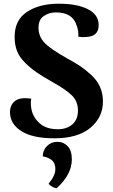

<svg xmlns="http://www.w3.org/2000/svg" viewBox="-20 -732 608 1037"><path d="M273 15Q156 15 95 -24Q34 -63 34 -126Q34 -165 61 -186.5Q88 -208 149 -199Q144 -177 149 -146Q157 -100 193 -67Q229 -34 293 -34Q340 -34 370.5 -60Q401 -86 401 -135Q401 -183 370.5 -214.5Q340 -246 265 -288Q210 -319 177.5 -341.5Q145 -364 115 -393.5Q85 -423 72 -456.5Q59 -490 59 -533Q59 -624 126 -668Q193 -712 298 -712Q396 -712 454.5 -682.5Q513 -653 513 -596Q513 -533 441 -532Q424 -530 403 -534Q405 -567 394 -594Q373 -665 282 -665Q245 -665 216.5 -645.5Q188 -626 188 -582Q188 -536 219.5 -502Q251 -468 342 -417Q386 -393 413 -375Q440 -357 472 -328Q504 -299 520 -263Q536 -227 536 -184Q536 -98 468 -41.5Q400 15 273 15ZM286 285Q262 281 242 261Q279 216 279 182Q279 163 272.5 149.5Q266 136 253.5 128.5Q241 121 233 118Q225 115 211 112Q211 80 233.5 57Q256 34 290 34Q323 34 345.5 57.5Q368 81 368 129Q368 210 286 285Z"/></svg>

Font: Arima Koshi Bold
Style: Regular
Weight: 700
Designer: Joana Correia and Natanael Gama
Foundry: NDISCOVER
Version: Version 1.019;PS 001.019;hotconv 1.0.88;makeotf.lib2.5.64775